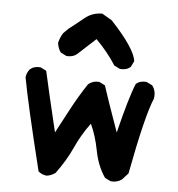

<svg xmlns="http://www.w3.org/2000/svg" viewBox="-45 -600 590 637"><g transform="rotate(5 250.0 -282.0)"><path d="M132.8 -5.9Q117.2 -7.8 105.5 -17.6Q50.8 -239.3 35.2 -325.2Q37.1 -340.8 46.9 -352.5Q60.5 -364.3 82 -362.3L101.6 -352.5Q115.2 -290 148.4 -151.4Q166 -184.6 190.4 -230.5Q214.8 -276.4 243.2 -319.3Q258.8 -333 280.3 -331.1L299.8 -321.3Q313.5 -278.3 352.5 -168.9Q381.8 -288.1 401.4 -335Q415 -346.7 436.5 -344.7L456.1 -335Q469.7 -317.4 465.8 -292Q440.4 -233.4 403.3 -37.1L383.8 -15.6Q368.2 -3.9 346.7 -5.9L327.1 -15.6Q301.8 -51.8 292 -102.5Q282.2 -153.3 264.6 -190.4Q235.4 -151.4 215.3 -106.9Q195.3 -62.5 162.1 -17.6Q148.4 -7.8 132.8 -5.9ZM344.7 -379.9 325.2 -389.6Q311.5 -411.1 294.9 -431.6Q278.3 -452.1 258.8 -471.7L199.2 -417Q185.5 -405.3 164.1 -407.2L144.5 -417Q134.8 -430.7 132.8 -448.2Q136.7 -465.8 146.5 -481.4L162.1 -497.1Q187.5 -516.6 212.4 -537.1Q237.3 -557.6 270.5 -557.6L303.7 -538.1Q385.7 -450.2 389.6 -409.2L379.9 -389.6Q366.2 -377.9 344.7 -379.9Z"/></g></svg>

Font: NaikaiFont
Style: Regular
Weight: 400
Version: Version 1.67